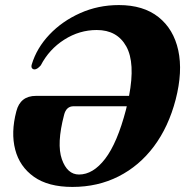

<svg xmlns="http://www.w3.org/2000/svg" viewBox="-20 -729 731 758"><path d="M44.5 -289.5Q60 -350.5 122 -350.5H489.5Q514.5 -481 478.5 -545.8Q442.5 -610.5 362 -610.5Q293.5 -610.5 233.8 -572.5Q174 -534.5 141 -471Q127 -455 116.5 -455Q110 -455 106.2 -460Q102.5 -465 105.5 -475Q125 -539.5 175.2 -592.5Q225.5 -645.5 296.5 -677.2Q367.5 -709 449.5 -709Q546 -709 605.8 -661.5Q665.5 -614 683.8 -530.2Q702 -446.5 673.5 -336Q645.5 -228.5 587.8 -151.2Q530 -74 448 -32.5Q366 9 266 9Q170.5 9 114 -31Q57.5 -71 40 -138.5Q22.5 -206 44.5 -289.5ZM292 -40Q347.5 -40 395.2 -102.2Q443 -164.5 477.5 -296.5Q479 -303 480.5 -309.5H270.5Q241.5 -309.5 233 -275.5Q203 -161 224.2 -100.5Q245.5 -40 292 -40Z"/></svg>

Font: Fraunces 144pt Soft
Style: Bold Italic
Weight: 700
Italic angle: -16°
Version: Version 1.000;[b76b70a41]